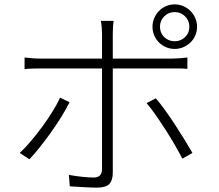

<svg xmlns="http://www.w3.org/2000/svg" viewBox="-20 -822 996 875"><path d="M92 -560Q111 -558 127 -556.5Q143 -555 165 -555H445V-667Q445 -681 443.5 -698.5Q442 -716 440 -727H498Q496 -716 495 -698.5Q494 -681 494 -667V-555H765Q780 -555 798.5 -556.5Q817 -558 834 -560V-508Q817 -510 799.5 -510Q782 -510 766 -510H494V-35Q494 0 478 16.5Q462 33 423 33Q397 33 360.5 31Q324 29 298 27L294 -25Q326 -19 356.5 -16Q387 -13 407 -13Q445 -13 445 -52V-510H166Q144 -510 127 -509.5Q110 -509 92 -507ZM675 -700Q675 -721 683 -739.5Q691 -758 704.5 -772Q718 -786 736.5 -794Q755 -802 776 -802Q797 -802 815.5 -794Q834 -786 848 -772Q862 -758 870 -739.5Q878 -721 878 -700Q878 -679 870 -660.5Q862 -642 848 -628.5Q834 -615 815.5 -607Q797 -599 776 -599Q755 -599 736.5 -607Q718 -615 704.5 -628.5Q691 -642 683 -660.5Q675 -679 675 -700ZM709 -700Q709 -672 728.5 -653Q748 -634 776 -634Q804 -634 823.5 -653Q843 -672 843 -700Q843 -728 823.5 -747.5Q804 -767 776 -767Q748 -767 728.5 -747.5Q709 -728 709 -700ZM70 -125Q94 -147 120.5 -178.5Q147 -210 172.5 -244.5Q198 -279 219.5 -314Q241 -349 254 -377L297 -356Q282 -326 259.5 -289.5Q237 -253 211.5 -217.5Q186 -182 160.5 -150Q135 -118 114 -96ZM811 -99Q797 -126 777.5 -160Q758 -194 735.5 -229Q713 -264 690.5 -296.5Q668 -329 648 -352L690 -374Q710 -351 733 -319Q756 -287 778.5 -252.5Q801 -218 821.5 -184.5Q842 -151 857 -125Z"/></svg>

Font: Kinto Sans Light
Style: Regular
Weight: 300
Designer: Authors: Ryoko NISHIZUKA  (kana & ideographs); Paul D. Hunt (Latin, Greek & Cyrillic); Wenlong ZHANG  (bopomofo); Sandol
Foundry: Adobe Systems Incorporated, ookami Inc.
Version: Version 0.001